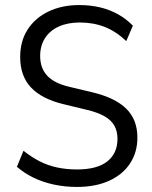

<svg xmlns="http://www.w3.org/2000/svg" viewBox="-20 -734 604 763"><path d="M285.7 8.9Q238.5 8.9 194.7 -0.4Q150.9 -9.8 113.9 -27.6Q76.9 -45.4 47.2 -71.2L73.4 -134.8Q104.7 -110 137 -93.3Q169.3 -76.6 206.6 -68.6Q243.8 -60.6 286.2 -60.6Q366.1 -60.6 406.5 -92.7Q446.9 -124.9 446.9 -182.3Q446.9 -212.4 434.5 -234.5Q422.1 -256.7 395 -272.1Q367.8 -287.5 324.9 -297.6L230.2 -320.5Q144.9 -341.5 102.6 -387Q60.2 -432.4 60.2 -507.8Q60.2 -570.6 89.9 -616.7Q119.5 -662.8 172.8 -688.4Q226 -713.9 295.3 -713.9Q338.5 -713.9 377.4 -704.8Q416.3 -695.6 449.5 -677Q482.7 -658.3 508 -631.9L481.8 -570.7Q442.1 -608.7 396.9 -626.7Q351.6 -644.6 297.2 -644.6Q249.1 -644.6 213.5 -628.5Q178 -612.3 158.8 -582.3Q139.6 -552.3 139.6 -511.6Q139.6 -463.8 166.9 -433.9Q194.1 -404 251.9 -389.9L346.9 -367.2Q437.5 -345.7 481.8 -302Q526 -258.4 526 -187.3Q526 -128.5 496.6 -84.2Q467.3 -39.9 413.4 -15.5Q359.5 8.9 285.7 8.9Z"/></svg>

Font: Nunito Sans 12pt ExtraLight SemiCondensed
Style: Regular
Weight: 200
Width: 4
Version: Version 3.101;gftools[0.9.27]